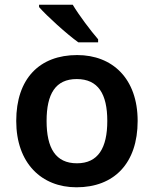

<svg xmlns="http://www.w3.org/2000/svg" viewBox="-20 -786 654 816"><path d="M289 -766H146V-756C178 -719 264 -641 313 -606H397V-619C365 -656 316 -721 289 -766ZM565 -272C565 -452 458 -552 308 -552C148 -552 49 -452 49 -272C49 -92 157 10 305 10C465 10 565 -92 565 -272ZM178 -272C178 -387 216 -450 306 -450C397 -450 436 -387 436 -272C436 -157 397 -92 307 -92C216 -92 178 -157 178 -272Z"/></svg>

Font: Noto Sans Tai Tham SemiBold
Style: Regular
Weight: 600
Designer: Monotype Design Team 2013. Revised by David WIlliams 2020
Foundry: Monotype Imaging Inc.
Version: Version 2.002